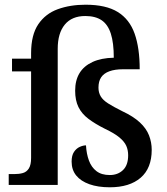

<svg xmlns="http://www.w3.org/2000/svg" viewBox="-20 -785 707 815"><path d="M446 10Q396 10 359.5 -3Q323 -16 303.5 -40Q284 -64 284 -99Q284 -125 294 -140Q304 -155 318.5 -161.5Q333 -168 345 -168Q347 -132 357.5 -103.5Q368 -75 389.5 -58.5Q411 -42 446 -42Q480 -42 502 -63Q524 -84 524 -126Q524 -148 516 -166Q508 -184 487 -201.5Q466 -219 426 -238Q384 -259 355.5 -280.5Q327 -302 313 -330.5Q299 -359 299 -400Q299 -444 317.5 -474.5Q336 -505 373 -522Q410 -539 463 -540Q463 -603 450.5 -642Q438 -681 411.5 -699Q385 -717 342 -717Q285 -717 255 -680.5Q225 -644 225 -578V0H17V-46H40Q61 -46 77 -50.5Q93 -55 102.5 -70Q112 -85 112 -115V-482H31V-536H112V-559Q112 -637 142.5 -682Q173 -727 225.5 -746Q278 -765 343 -765Q430 -765 480 -734Q530 -703 551.5 -642Q573 -581 573 -491H502Q468 -491 444.5 -482.5Q421 -474 409.5 -457Q398 -440 398 -413Q398 -392 407.5 -376Q417 -360 439 -346Q461 -332 499 -313Q546 -291 573.5 -265.5Q601 -240 612.5 -210.5Q624 -181 624 -149Q624 -71 577 -30.5Q530 10 446 10Z"/></svg>

Font: Noto Rashi Hebrew Medium
Style: Regular
Weight: 500
Version: Version 1.006